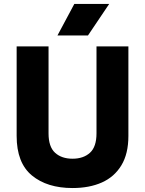

<svg xmlns="http://www.w3.org/2000/svg" viewBox="-20 -934 732 969"><path d="M346 15Q218 15 141 -48.5Q64 -112 64 -248V-700H225V-261Q225 -193 258 -163Q291 -133 346 -133Q401 -133 434 -163Q467 -193 467 -261V-700H628V-248Q628 -158 592.5 -99.5Q557 -41 494 -13Q431 15 346 15ZM270 -755 355 -914H531L424 -755Z"/></svg>

Font: SUSE Thin ExtraBold
Style: Regular
Weight: 800
Version: Version 1.000